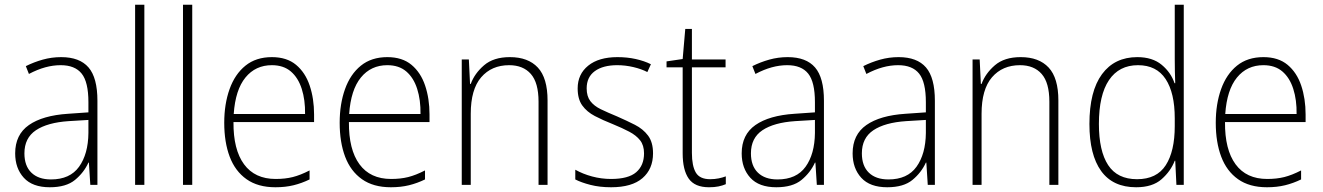

<svg xmlns="http://www.w3.org/2000/svg" viewBox="-20 -780 5582 810"><path d="M238 -539Q316 -539 353.5 -495.5Q391 -452 391 -355V0H361L355 -94H353Q334 -52 296.5 -21Q259 10 190 10Q117 10 80.5 -30Q44 -70 44 -133Q44 -212 102 -252.5Q160 -293 267 -300L353 -306V-349Q353 -434 324.5 -469.5Q296 -505 236 -505Q204 -505 171 -496Q138 -487 102 -468L89 -501Q123 -518 160.5 -528.5Q198 -539 238 -539ZM270 -269Q180 -263 131.5 -230.5Q83 -198 83 -133Q83 -80 112.5 -51.5Q142 -23 195 -23Q275 -23 313.5 -76.5Q352 -130 353 -219V-274Z M589 0H550V-760H589Z M791 0H752V-760H791Z M1127 -539Q1190 -539 1229 -506.5Q1268 -474 1286.5 -419Q1305 -364 1305 -297V-265H965Q964 -149 1009.5 -87Q1055 -25 1143 -25Q1183 -25 1215 -33Q1247 -41 1286 -61V-23Q1253 -7 1218.5 1.5Q1184 10 1142 10Q1068 10 1020 -24Q972 -58 949 -119Q926 -180 926 -262Q926 -341 948.5 -404Q971 -467 1015.5 -503Q1060 -539 1127 -539ZM1127 -505Q1058 -505 1015.5 -453Q973 -401 966 -299H1267Q1268 -358 1253 -405Q1238 -452 1207 -478.5Q1176 -505 1127 -505Z M1614 -539Q1677 -539 1716 -506.5Q1755 -474 1773.5 -419Q1792 -364 1792 -297V-265H1452Q1451 -149 1496.5 -87Q1542 -25 1630 -25Q1670 -25 1702 -33Q1734 -41 1773 -61V-23Q1740 -7 1705.5 1.5Q1671 10 1629 10Q1555 10 1507 -24Q1459 -58 1436 -119Q1413 -180 1413 -262Q1413 -341 1435.5 -404Q1458 -467 1502.5 -503Q1547 -539 1614 -539ZM1614 -505Q1545 -505 1502.5 -453Q1460 -401 1453 -299H1754Q1755 -358 1740 -405Q1725 -452 1694 -478.5Q1663 -505 1614 -505Z M2131 -539Q2208 -539 2249 -495Q2290 -451 2290 -356V0H2252V-351Q2252 -431 2219.5 -468Q2187 -505 2128 -505Q2054 -505 2010 -454Q1966 -403 1966 -300V0H1928V-529H1958L1963 -426H1966Q1982 -470 2022 -504.5Q2062 -539 2131 -539Z M2735 -133Q2735 -67 2690.5 -28.5Q2646 10 2558 10Q2510 10 2471 0Q2432 -10 2407 -23V-64Q2439 -46 2478 -35.5Q2517 -25 2558 -25Q2631 -25 2664 -53.5Q2697 -82 2697 -133Q2697 -167 2680.5 -188Q2664 -209 2634.5 -224.5Q2605 -240 2566 -256Q2523 -273 2489.5 -290.5Q2456 -308 2436.5 -335Q2417 -362 2417 -407Q2417 -467 2461.5 -503Q2506 -539 2585 -539Q2626 -539 2662 -531Q2698 -523 2726 -509L2711 -476Q2686 -489 2652 -497Q2618 -505 2584 -505Q2524 -505 2489.5 -480Q2455 -455 2455 -407Q2455 -374 2470.5 -353.5Q2486 -333 2515 -319Q2544 -305 2583 -289Q2624 -271 2658.5 -253.5Q2693 -236 2714 -208Q2735 -180 2735 -133Z M2976 -24Q2995 -24 3012 -27.5Q3029 -31 3042 -36V-3Q3028 3 3011 6.5Q2994 10 2971 10Q2911 10 2885.5 -26.5Q2860 -63 2860 -133V-496H2792V-521L2860 -531L2871 -658H2899V-529H3041V-496H2899V-135Q2899 -80 2915.5 -52Q2932 -24 2976 -24Z M3303 -539Q3381 -539 3418.5 -495.5Q3456 -452 3456 -355V0H3426L3420 -94H3418Q3399 -52 3361.5 -21Q3324 10 3255 10Q3182 10 3145.5 -30Q3109 -70 3109 -133Q3109 -212 3167 -252.5Q3225 -293 3332 -300L3418 -306V-349Q3418 -434 3389.5 -469.5Q3361 -505 3301 -505Q3269 -505 3236 -496Q3203 -487 3167 -468L3154 -501Q3188 -518 3225.5 -528.5Q3263 -539 3303 -539ZM3335 -269Q3245 -263 3196.5 -230.5Q3148 -198 3148 -133Q3148 -80 3177.5 -51.5Q3207 -23 3260 -23Q3340 -23 3378.5 -76.5Q3417 -130 3418 -219V-274Z M3771 -539Q3849 -539 3886.5 -495.5Q3924 -452 3924 -355V0H3894L3888 -94H3886Q3867 -52 3829.5 -21Q3792 10 3723 10Q3650 10 3613.5 -30Q3577 -70 3577 -133Q3577 -212 3635 -252.5Q3693 -293 3800 -300L3886 -306V-349Q3886 -434 3857.5 -469.5Q3829 -505 3769 -505Q3737 -505 3704 -496Q3671 -487 3635 -468L3622 -501Q3656 -518 3693.5 -528.5Q3731 -539 3771 -539ZM3803 -269Q3713 -263 3664.5 -230.5Q3616 -198 3616 -133Q3616 -80 3645.5 -51.5Q3675 -23 3728 -23Q3808 -23 3846.5 -76.5Q3885 -130 3886 -219V-274Z M4286 -539Q4363 -539 4404 -495Q4445 -451 4445 -356V0H4407V-351Q4407 -431 4374.5 -468Q4342 -505 4283 -505Q4209 -505 4165 -454Q4121 -403 4121 -300V0H4083V-529H4113L4118 -426H4121Q4137 -470 4177 -504.5Q4217 -539 4286 -539Z M4773 10Q4675 10 4625.5 -58.5Q4576 -127 4576 -257Q4576 -395 4629 -467Q4682 -539 4778 -539Q4842 -539 4881 -506.5Q4920 -474 4935 -429H4938Q4936 -481 4936 -530V-760H4974V0H4943L4938 -102H4936Q4919 -58 4880.5 -24Q4842 10 4773 10ZM4777 -24Q4860 -24 4898 -83Q4936 -142 4936 -248V-281Q4936 -388 4897.5 -446.5Q4859 -505 4781 -505Q4701 -505 4658.5 -442Q4616 -379 4616 -257Q4616 -143 4655 -83.5Q4694 -24 4777 -24Z M5310 -539Q5373 -539 5412 -506.5Q5451 -474 5469.5 -419Q5488 -364 5488 -297V-265H5148Q5147 -149 5192.5 -87Q5238 -25 5326 -25Q5366 -25 5398 -33Q5430 -41 5469 -61V-23Q5436 -7 5401.5 1.5Q5367 10 5325 10Q5251 10 5203 -24Q5155 -58 5132 -119Q5109 -180 5109 -262Q5109 -341 5131.5 -404Q5154 -467 5198.5 -503Q5243 -539 5310 -539ZM5310 -505Q5241 -505 5198.5 -453Q5156 -401 5149 -299H5450Q5451 -358 5436 -405Q5421 -452 5390 -478.5Q5359 -505 5310 -505Z"/></svg>

Font: Noto Sans Gurmukhi SemiCondensed ExtraLight
Style: Regular
Weight: 200
Width: 4
Designer: Jelle Bosma - Monotype Design Team
Foundry: Monotype Imaging Inc.
Version: Version 2.004; ttfautohint (v1.8.4.7-5d5b)